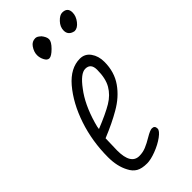

<svg xmlns="http://www.w3.org/2000/svg" viewBox="-229 -760 822 822"><g transform="rotate(-45 182.0 -349.0)"><path d="M54 -33Q33 -72 33 -127Q33 -223 62 -309.5Q91 -396 141 -455Q189 -511 246 -511Q276 -511 293.5 -486.5Q311 -462 311 -427Q311 -366 279.5 -321Q248 -276 195 -246Q149 -219 83 -192L81 -120Q81 -36 132 -36Q153 -36 172.5 -44Q192 -52 215 -66Q242 -82 253 -82Q270 -82 270 -64Q270 -51 245.5 -33Q221 -15 188 -2.5Q155 10 133 10Q101 10 83 -0.5Q65 -11 54 -33ZM265 -425Q265 -464 232 -464Q203 -464 164 -411Q123 -358 98 -272Q91 -248 91 -240Q158 -267 193 -288Q228 -309 246.5 -341Q265 -373 265 -425ZM127 -651Q127 -671 141 -691Q153 -708 173 -708Q184 -708 196 -696V-697Q212 -678 212 -663Q212 -648 190 -626Q168 -604 155 -604Q143 -604 135 -619.5Q127 -635 127 -651ZM306 -612Q282 -620 282 -645Q282 -667 299.5 -685.5Q317 -704 332 -704Q364 -704 364 -673Q364 -651 348 -630.5Q332 -610 314 -610Z"/></g></svg>

Font: Bad Script
Style: Regular
Weight: 400
Italic angle: -10°
Designer: Roman Shchyukin (Gaslight Type Foundry), Cyreal (Charset Expansion)
Foundry: Gaslight
Version: Version 2.000